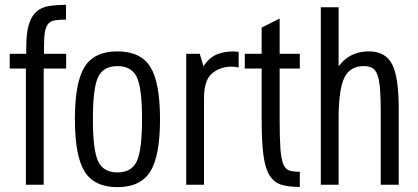

<svg xmlns="http://www.w3.org/2000/svg" viewBox="-20 -760 1718 790"><path d="M159.8 0V-478H252.2V-538.6H161V-568.8Q161 -607.8 165.2 -630.1Q169.4 -652.4 179.3 -663.1Q189.2 -673.8 207.1 -676.6Q225 -679.4 251.6 -679.4V-740Q212.8 -740 182 -735.3Q151.2 -730.6 130.5 -712.7Q109.8 -694.8 98.9 -659.8Q88 -624.8 88 -564.4V-538.6H20V-478H86.6V0Z M288.2 -269.8Q288.2 -118.2 328.2 -54.1Q368.2 10 463.2 10Q558.2 10 598.3 -54.1Q638.4 -118.2 638.4 -269.8Q638.4 -421.4 598.3 -485Q558.2 -548.6 463.2 -548.6Q368.2 -548.6 328.2 -485Q288.2 -421.4 288.2 -269.8ZM362.2 -270.5Q362.2 -397.4 383.6 -442.7Q405 -488 463.2 -488Q521.4 -488 542.9 -442.7Q564.4 -397.4 564.4 -270.5Q564.4 -142.6 542.9 -96.6Q521.4 -50.6 463.2 -50.6Q405 -50.6 383.6 -96.6Q362.2 -142.6 362.2 -270.5Z M746.2 0H819.4V-355Q819.4 -430.8 853.1 -458.3Q886.8 -485.8 932.2 -485.8Q939.6 -485.8 947.1 -485Q954.6 -484.2 962 -482.4V-546.8Q918.4 -552 880.6 -539.4Q842.8 -526.8 817.4 -487.4L801.8 -538.6H746.2Z M987.2 -538.6V-478H1056.6V-270.2Q1056.6 -177.6 1063.8 -122.3Q1071 -67 1089.3 -38Q1107.6 -9 1137.9 0.1Q1168.2 9.2 1213.6 9.2V-53.2Q1187.2 -53.2 1170.9 -58.2Q1154.6 -63.2 1145.7 -84.6Q1136.8 -106 1133.7 -149.5Q1130.6 -193 1130.6 -270V-478H1213.6V-538.6H1130.6V-683.6L1056.6 -646.4V-538.6Z M1300 0H1373.2V-268.8Q1373.2 -389.8 1396.1 -438.9Q1419 -488 1477 -488Q1498.2 -488 1511.7 -480.3Q1525.2 -472.6 1532.9 -451.9Q1540.6 -431.2 1543.6 -394.2Q1546.6 -357.2 1546.6 -297.8V0H1620.6V-312.4Q1620.6 -444 1593 -496.3Q1565.4 -548.6 1497.2 -548.6Q1458 -548.6 1427.4 -533.4Q1396.8 -518.2 1373.2 -487.4V-730H1300Z"/></svg>

Font: Secuela Light
Style: Regular
Weight: 300
Designer: Fernando Haro
Foundry: deFharo
Version: Version 1.708